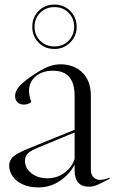

<svg xmlns="http://www.w3.org/2000/svg" viewBox="-20 -804 499 839"><path d="M20 -80Q20 -103 36.5 -118.5Q53 -134 102 -154L306 -237V-385Q306 -495 212 -495Q165 -495 136 -470.5Q107 -446 107 -408Q107 -384 117 -358Q103 -347 84 -347Q67 -347 56.5 -357Q46 -367 46 -385Q46 -404 62 -424Q78 -444 119 -472Q160 -500 188 -511.5Q216 -523 244 -523Q303 -523 340 -487Q377 -451 377 -385V-60Q377 -41 388.5 -29.5Q400 -18 417 -18Q436 -18 459 -28V-23Q422 -3 404 4.5Q386 12 367 12Q338 12 322 -6Q306 -24 306 -60V-85Q285 -43 242.5 -14Q200 15 147 15Q108 15 79 1.5Q50 -12 35 -34Q20 -56 20 -80ZM188 -25Q230 -25 262.5 -49.5Q295 -74 306 -109V-225L151 -161Q114 -146 101.5 -133.5Q89 -121 89 -102Q89 -70 116.5 -47.5Q144 -25 188 -25ZM121 -687Q121 -728 148.5 -756Q176 -784 218 -784Q259 -784 287 -756Q315 -728 315 -687Q315 -647 287 -618.5Q259 -590 218 -590Q176 -590 148.5 -618Q121 -646 121 -687ZM218 -601Q255 -601 279.5 -626Q304 -651 304 -687Q304 -724 279.5 -748.5Q255 -773 218 -773Q181 -773 156 -748.5Q131 -724 131 -687Q131 -650 156 -625.5Q181 -601 218 -601Z"/></svg>

Font: Nyght Serif Light
Style: Regular
Weight: 300
Designer: Maksym Kobuzan
Version: Version 0.410